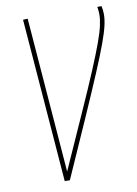

<svg xmlns="http://www.w3.org/2000/svg" viewBox="-81 -756 577 810"><g transform="rotate(-10 207.5 -351.0)"><path d="M152 0H130L75 -701L95 -702L147 -38Q209 -177 253 -275Q297 -373 325 -440Q353 -507 368.5 -549.5Q384 -592 390 -619.5Q396 -647 396 -668Q396 -681 393 -700H411Q415 -683 415 -664Q415 -643 408.5 -615Q402 -587 385.5 -542Q369 -497 339.5 -427Q310 -357 264 -252.5Q218 -148 152 0Z"/></g></svg>

Font: Georama SemiCondensed Thin
Style: Italic
Weight: 100
Width: 4
Italic angle: -9°
Designer: Jean-Baptiste Levee
Foundry: Production Type
Version: Version 1.000